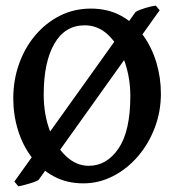

<svg xmlns="http://www.w3.org/2000/svg" viewBox="-20 -639 630 684"><path d="M553.2 -305.2Q553.2 -241.2 531.2 -183.6Q509.3 -126 470.9 -81.5Q432.6 -37.1 382.6 -11.5Q332.5 14.2 276.9 14.2Q218.3 14.2 172.1 -10.5Q126 -35.2 93.5 -77.9Q61 -120.6 44.2 -175Q27.3 -229.5 27.3 -288.6Q27.3 -353 47.6 -410.6Q67.9 -468.3 105.2 -512.7Q142.6 -557.1 193.1 -582.8Q243.7 -608.4 303.7 -608.4Q364.3 -608.4 410.9 -583Q457.5 -557.6 489 -514.4Q520.5 -471.2 536.9 -417Q553.2 -362.8 553.2 -305.2ZM444.3 -296.9Q444.3 -361.8 424.1 -419.4Q403.8 -477.1 367.2 -512.9Q330.6 -548.8 281.7 -548.8Q211.4 -548.8 173.6 -483.2Q135.7 -417.5 135.7 -302.2Q135.7 -231.4 157.5 -173.8Q179.2 -116.2 215.6 -82.3Q252 -48.3 295.9 -48.3Q360.4 -48.3 402.3 -110.1Q444.3 -171.9 444.3 -296.9ZM118.2 1Q112.8 5.9 98.1 10.7Q83.5 15.6 68.4 19.5Q53.2 23.4 45.4 24.9L31.2 7.8L462.9 -596.2Q475.6 -604 497.8 -610.6Q520 -617.2 534.7 -619.1L548.8 -602.5Z"/></svg>

Font: Namdhinggo SemiBold
Style: Regular
Weight: 600
Designer: Victor Gaultney
Foundry: SIL International
Version: Version 3.001